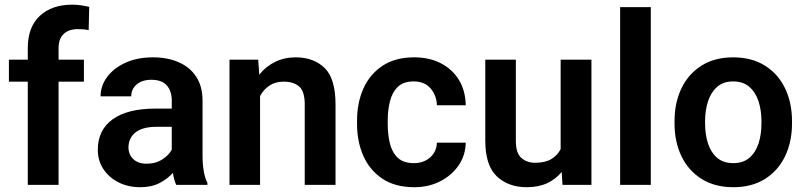

<svg xmlns="http://www.w3.org/2000/svg" viewBox="-20 -780 3396 810"><path d="M227.1 0H97.2V-435.5H17.6V-528.3H97.2V-577.1Q97.2 -666 147.9 -713.1Q198.7 -760.3 285.6 -760.3Q304.2 -760.3 322 -757.6Q339.8 -754.9 356.4 -751L354 -652.8Q335 -657.2 309.6 -657.2Q270 -657.2 248.5 -636.7Q227.1 -616.2 227.1 -577.1V-528.3H334V-435.5H227.1Z M723.6 0Q714.4 -19 709.5 -50.8Q687.5 -25.9 653.6 -8.1Q619.6 9.8 571.8 9.8Q520.5 9.8 480 -10.7Q439.5 -31.2 416 -66.9Q392.6 -102.5 392.6 -147.9Q392.6 -231 454.8 -276.4Q517.1 -321.8 635.7 -321.8H704.6V-356Q704.6 -396 683.6 -419.7Q662.6 -443.4 618.7 -443.4Q579.6 -443.4 556.6 -423.8Q533.7 -404.3 533.7 -373.5H404.3Q404.3 -417.5 431.6 -454.8Q459 -492.2 508.8 -515.1Q558.6 -538.1 626 -538.1Q686 -538.1 733.2 -517.8Q780.3 -497.6 807.4 -456.8Q834.5 -416 834.5 -355V-124.5Q834.5 -48.8 855 -8.3V0ZM598.1 -89.4Q637.2 -89.4 665 -107.7Q692.9 -126 704.6 -148.4V-245.1H642.1Q581.1 -245.1 551.5 -221.2Q522 -197.3 522 -158.2Q522 -128.4 542.2 -108.9Q562.5 -89.4 598.1 -89.4Z M1176.3 -435.5Q1141.6 -435.5 1116.7 -418.9Q1091.8 -402.3 1077.1 -374.5V0H948.2V-528.3H1069.3L1073.7 -464.8Q1101.1 -499.5 1140.4 -518.8Q1179.7 -538.1 1227.5 -538.1Q1303.2 -538.1 1349.4 -493.4Q1395.5 -448.7 1395.5 -338.9V0H1265.6V-339.8Q1265.6 -394 1242.4 -414.8Q1219.2 -435.5 1176.3 -435.5Z M1726.1 -91.8Q1767.1 -91.8 1794.4 -115.7Q1821.8 -139.6 1823.2 -178.2H1944.8Q1943.8 -124.5 1914.6 -82Q1885.3 -39.6 1836.7 -14.9Q1788.1 9.8 1728 9.8Q1647 9.8 1593.3 -26.1Q1539.6 -62 1512.9 -122.3Q1486.3 -182.6 1486.3 -256.3V-272Q1486.3 -345.7 1512.9 -406Q1539.6 -466.3 1593.3 -502.2Q1647 -538.1 1727.5 -538.1Q1791.5 -538.1 1840.1 -512.9Q1888.7 -487.8 1916.3 -442.4Q1943.8 -397 1944.8 -335.9H1823.2Q1821.8 -377.9 1796.4 -407.2Q1771 -436.5 1725.1 -436.5Q1681.2 -436.5 1657.5 -412.8Q1633.8 -389.2 1624.8 -351.6Q1615.7 -314 1615.7 -272V-256.3Q1615.7 -213.9 1624.5 -176.3Q1633.3 -138.7 1657.2 -115.2Q1681.2 -91.8 1726.1 -91.8Z M2353 0 2349.6 -54.7Q2325.2 -24.4 2288.6 -7.3Q2252 9.8 2202.6 9.8Q2124.5 9.8 2075.9 -36.1Q2027.3 -82 2027.3 -187V-528.3H2156.2V-186Q2156.2 -133.8 2179.7 -113.5Q2203.1 -93.3 2237.3 -93.3Q2279.8 -93.3 2305.9 -108.9Q2332 -124.5 2345.2 -150.9V-528.3H2475.1V0Z M2725.6 -750V0H2596.2V-750Z M2825.7 -258.8V-269Q2825.7 -346.2 2854.7 -407Q2883.8 -467.8 2939.2 -502.9Q2994.6 -538.1 3072.8 -538.1Q3151.9 -538.1 3207.5 -502.9Q3263.2 -467.8 3292.2 -407Q3321.3 -346.2 3321.3 -269V-258.8Q3321.3 -182.1 3292.2 -121.3Q3263.2 -60.5 3207.8 -25.4Q3152.3 9.8 3073.7 9.8Q2995.1 9.8 2939.5 -25.4Q2883.8 -60.5 2854.7 -121.3Q2825.7 -182.1 2825.7 -258.8ZM2954.6 -269V-258.8Q2954.6 -212.9 2966.8 -175Q2979 -137.2 3005.1 -114.5Q3031.2 -91.8 3073.7 -91.8Q3115.7 -91.8 3141.8 -114.5Q3168 -137.2 3180.2 -175Q3192.4 -212.9 3192.4 -258.8V-269Q3192.4 -314 3180.2 -352.1Q3168 -390.1 3141.6 -413.3Q3115.2 -436.5 3072.8 -436.5Q3031.2 -436.5 3005.1 -413.3Q2979 -390.1 2966.8 -352.1Q2954.6 -314 2954.6 -269Z"/></svg>

Font: Vazirmatn FD SemiBold
Style: Regular
Weight: 600
Designer: Saber Rastikerdar
Foundry: Saber Rastikerdar
Version: Version 33.001